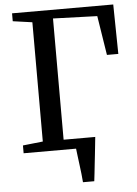

<svg xmlns="http://www.w3.org/2000/svg" viewBox="-61 -789 727 1016"><g transform="rotate(-5 303.0 -281.5)"><path d="M207.5 -53H398.5V-30.5H207.5ZM338 180Q336.5 159.5 333.8 135.2Q331 111 327.8 86.2Q324.5 61.5 321.8 39Q319 16.5 317 -0.5L276 -53H423.5Q421.5 -33 419 -9.5Q416.5 14 413.8 39.2Q411 64.5 408.2 89.5Q405.5 114.5 403 137.5Q400.5 160.5 398 180ZM38.5 0V-41.5L145 -53V-686.5L42 -701V-743H579.5L583.5 -480H523L490 -689L255.5 -697V-53L409.5 -41.5V0Z"/></g></svg>

Font: Merriweather 48pt
Style: Regular
Weight: 400
Version: Version 2.100